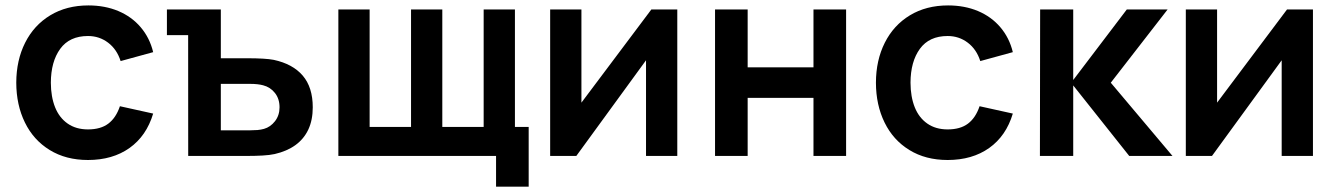

<svg xmlns="http://www.w3.org/2000/svg" viewBox="-20 -575 4932 708"><path d="M304.5 15Q223.1 15 163.3 -21.8Q103.5 -58.5 71.9 -123.2Q40.2 -187.8 40 -270Q40.2 -352.9 72.7 -417.5Q105.2 -482.2 165.4 -518.6Q225.6 -555 306.2 -555Q366.9 -555 416.5 -534.2Q466 -513.3 499 -474.3Q532.1 -435.3 544.8 -382.7L424.8 -349.8Q411.1 -393 378.7 -417.6Q346.3 -442.2 304.5 -442.2Q236.4 -442.2 202.1 -395Q167.8 -347.9 167.5 -270Q167.7 -218 183.2 -179.3Q198.7 -140.7 229.5 -119.3Q260.3 -97.8 304.5 -97.8Q351.2 -97.8 379.4 -119.1Q407.7 -140.4 422.2 -183.3L544.8 -156.2Q520.1 -73.7 457.6 -29.3Q395.1 15 304.5 15Z M674 0 673.8 -445.5H595.5V-540H794.3V-360.2H891.2Q958.7 -360.2 989.3 -354.3Q1059.4 -339.3 1096.4 -296.1Q1133.3 -252.9 1133.3 -179.3Q1133.3 -132.5 1117 -97.5Q1100.6 -62.5 1069.3 -39.9Q1038 -17.3 993 -7Q975.2 -3 948.5 -1.5Q921.8 0 892.8 0ZM903.3 -94.5Q917.1 -94.5 929.5 -95.5Q942 -96.6 953.5 -99.8Q977.2 -106.5 994 -128Q1010.8 -149.6 1010.8 -179.3Q1010.8 -210.8 993.8 -232.2Q976.8 -253.7 950.3 -260.5Q930.8 -265.7 903.3 -265.7H794.3V-94.5Z M1809.2 113.3V0H1227.7V-540H1343V-107H1495.7V-540H1611V-107H1763.5V-540H1878.8V-107H1929.5V113.3Z M2477.5 -540V0H2362.2V-352.7L2105.2 0H2008.7V-540H2124V-196.5L2381.8 -540Z M2616.7 0V-540H2737V-326.8H2979.7V-540H3100V0H2979.7V-214H2737V0Z M3474.5 15Q3393.1 15 3333.3 -21.8Q3273.5 -58.5 3241.9 -123.2Q3210.2 -187.8 3210 -270Q3210.2 -352.9 3242.7 -417.5Q3275.2 -482.2 3335.4 -518.6Q3395.6 -555 3476.2 -555Q3536.9 -555 3586.5 -534.2Q3636 -513.3 3669 -474.3Q3702.1 -435.3 3714.8 -382.7L3594.8 -349.8Q3581.1 -393 3548.7 -417.6Q3516.3 -442.2 3474.5 -442.2Q3406.4 -442.2 3372.1 -395Q3337.8 -347.9 3337.5 -270Q3337.7 -218 3353.2 -179.3Q3368.7 -140.7 3399.5 -119.3Q3430.3 -97.8 3474.5 -97.8Q3521.2 -97.8 3549.4 -119.1Q3577.7 -140.4 3592.2 -183.3L3714.8 -156.2Q3690.1 -73.7 3627.6 -29.3Q3565.1 15 3474.5 15Z M3814.7 0 3815.5 -540H3937.5V-280L4135 -540H4285.5L4076 -270L4303.5 0H4144L3937.5 -260V0Z M4821.5 -540V0H4706.2V-352.7L4449.2 0H4352.7V-540H4468V-196.5L4725.8 -540Z"/></svg>

Font: Hauora
Style: Regular
Weight: 400
Designer: Wayne Shih
Foundry: WCYS
Version: Version 1.001